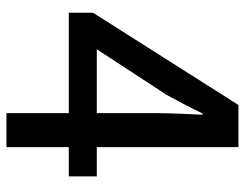

<svg xmlns="http://www.w3.org/2000/svg" viewBox="-104 -674 777 610"><g transform="rotate(90 285.0 -368.5)"><path d="M339 0H447V-198H540V-287H447V-737H313L20 -275V-198H339ZM136 -287 281 -509C302 -547 322 -585 340 -623H344C342 -582 339 -520 339 -480V-287Z"/></g></svg>

Font: Noto Sans JP Medium
Style: Regular
Weight: 500
Designer: Ryoko NISHIZUKA  (kana, bopomofo & ideographs); Paul D. Hunt (Latin, Greek & Cyrillic); Sandoll Communications , Soo-you
Foundry: Adobe
Version: Version 2.002;hotconv 1.0.116;makeotfexe 2.5.65601